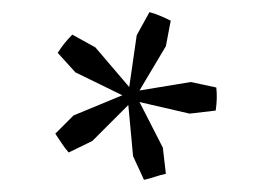

<svg xmlns="http://www.w3.org/2000/svg" viewBox="-20 -710 430 316"><path d="M192 -548 104 -591 75 -623Q85 -639 99 -653L137 -632L201 -557ZM93 -459Q87 -466 82 -473.5Q77 -481 71 -490L101 -520L193 -558L201 -547L132 -478ZM217 -414 199 -453 190 -550 203 -555 248 -467 253 -424Q244 -422 235 -419Q226 -416 217 -414ZM292 -523 197 -545V-559L294 -575L336 -566Q338 -548 335 -528ZM203 -550 191 -555 205 -652 226 -690Q234 -688 243.5 -684Q253 -680 261 -676L253 -634Z"/></svg>

Font: Piazzolla Thin
Style: Regular
Weight: 400
Version: Version 2.001